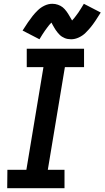

<svg xmlns="http://www.w3.org/2000/svg" viewBox="-20 -992 551 1012"><path d="M18 0H320V-97H232L322 -638H423V-735H121V-638H209L119 -97H19ZM355 -785Q375 -785 395.5 -794.5Q416 -804 431 -819Q446 -834 458 -848.5Q470 -863 483 -882.5Q496 -902 511 -926L422 -972Q414 -959 407 -947.5Q400 -936 393.5 -926.5Q387 -917 381 -909.5Q375 -902 371 -896.5Q367 -891 360 -884Q353 -895 346.5 -907Q340 -919 330.5 -932Q321 -945 310.5 -953.5Q300 -962 285.5 -967Q271 -972 256 -972Q235 -972 215 -962.5Q195 -953 179.5 -938Q164 -923 152.5 -908.5Q141 -894 127.5 -874.5Q114 -855 99 -831L188 -785Q196 -798 203 -809.5Q210 -821 217 -830.5Q224 -840 229.5 -847.5Q235 -855 239.5 -860.5Q244 -866 251 -873Q254 -867 258 -860Q262 -853 265.5 -847Q269 -841 273.5 -834Q278 -827 284 -820Q290 -813 295 -808Q300 -803 307 -798.5Q314 -794 321.5 -791Q329 -788 337.5 -786.5Q346 -785 355 -785Z"/></svg>

Font: Iosevka Sparkle Semibold
Style: Italic
Weight: 600
Italic angle: -9°
Designer: Belleve Invis
Foundry: Belleve Invis
Version: Version 4.5.0; ttfautohint (v1.8.3)